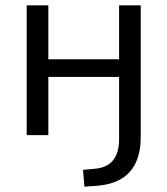

<svg xmlns="http://www.w3.org/2000/svg" viewBox="-20 -506 627 719"><path d="M296 193 291 130 334 126Q426 119 426 15V-218H161V0H80V-486H161V-284H426V-486H507V7Q507 179 339 190Z"/></svg>

Font: Nunito Sans
Style: Regular
Weight: 400
Designer: Vernon Adams
Foundry: Vernon Adams
Version: Version 3.101; ttfautohint (v1.8.4.7-5d5b);gftools[0.9.27]